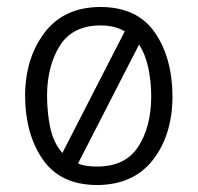

<svg xmlns="http://www.w3.org/2000/svg" viewBox="-20 -518 568 551"><path d="M257 13Q152 12 102 -61.5Q52 -135 52 -245Q53 -352 108 -424.5Q163 -497 267 -498Q374 -498 424.5 -424.5Q475 -351 475 -239Q474 -129 418 -58Q362 13 257 13ZM338 -428Q325 -436 307.5 -440.5Q290 -445 269 -445Q189 -445 152.5 -388Q116 -331 115 -246Q115 -194 124.5 -150.5Q134 -107 159 -79ZM258 -40Q339 -40 376 -96Q413 -152 414 -239Q414 -284 405.5 -323.5Q397 -363 379 -390L204 -49Q215 -44 229 -42Q243 -40 258 -40Z"/></svg>

Font: Palanquin Light
Style: Regular
Weight: 300
Designer: Pria Ravichandran
Version: Version 1.0.4